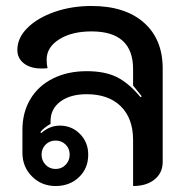

<svg xmlns="http://www.w3.org/2000/svg" viewBox="-20 -613 621 642"><path d="M55 -102V-179Q55 -237 81.5 -281.5Q108 -326 157 -350.5Q206 -375 270 -375Q330 -375 370 -355.5Q410 -336 450 -288L454 -291L425 -327V-382Q425 -508 286 -508Q220 -508 178 -481.5Q136 -455 136 -414Q136 -397 139 -385Q132 -384 118 -384Q82 -384 60 -401Q38 -418 38 -446Q38 -486 71.5 -519.5Q105 -553 162 -573Q219 -593 286 -593Q398 -593 461 -537.5Q524 -482 524 -384V-72Q524 -35 497 -13Q470 9 425 9V-145Q425 -217 384 -257.5Q343 -298 270 -298Q215 -298 182 -273.5Q149 -249 149 -208V-199Q124 -184 115 -171L118 -168Q146 -193 180 -193Q220 -193 247.5 -165Q275 -137 275 -96Q275 -50 244 -20.5Q213 9 166 9Q119 9 87 -23Q55 -55 55 -102ZM213 -96Q213 -116 199.5 -129.5Q186 -143 166 -143Q146 -143 132.5 -129.5Q119 -116 119 -96Q119 -76 132.5 -62Q146 -48 166 -48Q186 -48 199.5 -62Q213 -76 213 -96Z"/></svg>

Font: K2D Medium
Style: Regular
Weight: 500
Designer: Katatrad Aksorn Co.,Ltd.
Foundry: Cadson Demak Co.,Ltd.
Version: Version 1.000; ttfautohint (v1.6)